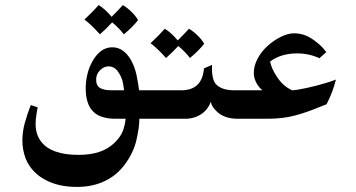

<svg xmlns="http://www.w3.org/2000/svg" viewBox="-20 -467 1398 755"><path d="M495 -231Q510 -204 516.5 -173.5Q523 -143 527 -112H652V0H528Q528 35 516 85.5Q504 136 469 182Q439 222 394 244Q346 268 282 268Q208 268 156 239Q104 211 81 157Q68 122 68 86Q68 51 77.5 16.5Q87 -18 101 -54L128 -45Q127 -39 123.5 -18.5Q120 2 120 20Q120 61 141 89Q181 142 289 142Q337 142 371.5 130Q406 118 431 94Q456 69 464 45.5Q472 22 474 0H435Q379 0 351 -24Q317 -53 317 -120Q317 -143 322 -167.5Q327 -192 336 -211Q350 -243 372 -262Q394 -281 422 -281Q445 -281 463.5 -267.5Q482 -254 495 -231ZM358 -154Q358 -130 373.5 -121Q389 -112 417 -112H468Q468 -114 464 -138Q460 -162 445 -184Q430 -206 407 -206Q388 -206 373 -190.5Q358 -175 358 -154ZM523 -388Q501 -360 467 -332Q448 -357 421 -379Q399 -355 373 -332Q338 -371 312 -390Q349 -425 368 -447Q393 -432 419 -401Q453 -435 463 -447Q480 -437 497 -420.5Q514 -404 523 -388Z M783 -295Q761 -267 727 -239Q708 -264 681 -286Q659 -262 633 -239Q598 -278 572 -297Q609 -332 628 -354Q653 -339 679 -308Q713 -342 723 -354Q740 -344 757 -327.5Q774 -311 783 -295Z M829 -136Q852 -112 900 -112H961V0H914Q861 0 831 -30Q812 -48 809 -67Q802 -46 784 -28Q753 0 708 0H635Q612 0 595.5 -16.5Q579 -33 579 -57Q579 -81 596.5 -96.5Q614 -112 635 -112H693Q775 -112 782 -198L814 -212Q811 -157 829 -136Z M1264 -57 1231 -44Q1183 -24 1137 -12Q1091 0 1031 0H944Q920 0 904 -16.5Q888 -33 888 -57Q888 -81 903.5 -96.5Q919 -112 944 -112H1012Q997 -124 987.5 -142.5Q978 -161 978 -180Q978 -208 993 -236.5Q1008 -265 1033 -287Q1056 -308 1084 -322Q1112 -336 1137 -336Q1176 -336 1211 -311.5Q1246 -287 1263 -262L1236 -238Q1196 -257 1148 -257Q1085 -257 1042 -225Q1048 -195 1072 -160.5Q1096 -126 1129 -112Q1144 -112 1185.5 -121Q1227 -130 1259 -140Q1277 -145 1301 -154Q1287 -100 1264 -57Z"/></svg>

Font: Mirza Medium
Style: Regular
Weight: 500
Designer: Arabic design by Kourosh Beigpour, Latin design by Eduardo Tunni, engineering by Lasse Fister
Version: Version 1.0010g